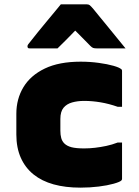

<svg xmlns="http://www.w3.org/2000/svg" viewBox="-20 -846 640 881"><path d="M350 -563Q393 -563 433 -557.5Q473 -552 501 -544Q529 -536 537 -528Q539 -527 539.5 -524.5Q540 -522 540 -520Q540 -479 540 -438Q540 -397 540 -356H520Q480 -370 441.5 -376.5Q403 -383 366 -383Q336 -383 311 -376Q286 -369 271.5 -351.5Q257 -334 257 -300V-246Q257 -227 261 -212.5Q265 -198 275 -188Q287 -176 308 -170.5Q329 -165 366 -165Q391 -165 416.5 -168Q442 -171 468 -176.5Q494 -182 520 -192H540Q540 -151 540 -109.5Q540 -68 540 -26Q540 -24 539.5 -22Q539 -20 537 -18Q530 -11 501.5 -3Q473 5 433 10Q393 15 349 15Q280 15 226 0Q172 -15 134 -45.5Q96 -76 75.5 -122Q55 -168 55 -229V-324Q55 -392 87.5 -446Q120 -500 185.5 -531.5Q251 -563 350 -563ZM259 -826Q289 -826 319 -826Q349 -826 379 -826Q387 -826 392 -822Q397 -818 409 -804Q416 -795 433 -774.5Q450 -754 472 -727Q494 -700 516 -673Q538 -646 556 -624Q524 -624 490.5 -624Q457 -624 424 -624Q413 -624 407.5 -626Q402 -628 395 -635Q386 -644 365 -665.5Q344 -687 306 -725L358 -705H294L345 -726Q308 -688 285.5 -665Q263 -642 244 -624H117Q112 -624 110 -625Q108 -626 107 -628.5Q106 -631 106 -633Q106 -638 109 -642Q112 -646 124 -661Q135 -675 153 -697.5Q171 -720 192 -745Q213 -770 231 -792Q249 -814 259 -826Z"/></svg>

Font: Recursive Monospace Black
Style: Regular
Weight: 900
Version: Version 1.047